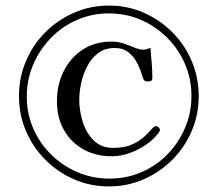

<svg xmlns="http://www.w3.org/2000/svg" viewBox="-20 -718 780 688"><path d="M553 -252Q553 -250 551 -246Q534 -221 505.5 -201Q477 -181 444.5 -169.5Q412 -158 381 -158Q323 -158 278.5 -183Q234 -208 209 -252.5Q184 -297 184 -355Q184 -414 208 -462.5Q232 -511 276 -540Q320 -569 381 -569Q403 -569 423.5 -562Q444 -555 462 -547.5Q480 -540 493 -540Q505 -540 519 -547Q521 -520 523.5 -493Q526 -466 526 -439Q526 -430 520.5 -428Q515 -426 507 -426Q500 -426 495 -432Q494 -434 493 -437Q492 -440 491 -442Q484 -467 472 -491Q460 -515 440.5 -530.5Q421 -546 391 -546Q356 -546 332 -528Q308 -510 293 -481.5Q278 -453 271 -421Q264 -389 264 -360Q264 -323 276 -283Q288 -243 315 -215.5Q342 -188 387 -188Q426 -188 452.5 -200Q479 -212 495.5 -227Q512 -242 522 -254Q532 -266 538 -266Q543 -266 548 -262Q553 -258 553 -252ZM666 -374Q666 -435 643 -488.5Q620 -542 579 -583Q538 -624 484.5 -647Q431 -670 370 -670Q309 -670 255.5 -646.5Q202 -623 162 -581.5Q122 -540 99 -486.5Q76 -433 76 -372Q76 -311 99 -258Q122 -205 163 -164.5Q204 -124 257.5 -101Q311 -78 372 -78Q433 -78 486.5 -101Q540 -124 580 -165Q620 -206 643 -259.5Q666 -313 666 -374ZM692 -374Q692 -307 667 -248.5Q642 -190 597.5 -145.5Q553 -101 495 -75.5Q437 -50 370 -50Q303 -50 245 -75.5Q187 -101 142.5 -145.5Q98 -190 73 -248.5Q48 -307 48 -374Q48 -440 73 -499Q98 -558 142.5 -602.5Q187 -647 245.5 -672.5Q304 -698 370 -698Q437 -698 495 -672.5Q553 -647 597.5 -602.5Q642 -558 667 -499Q692 -440 692 -374Z"/></svg>

Font: Kaisei Tokumin Medium
Style: Regular
Weight: 500
Designer: Font-Kai, 金井和夫
Foundry: KAZUO KANAI
Version: Version 5.003